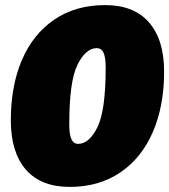

<svg xmlns="http://www.w3.org/2000/svg" viewBox="-20 -727 664 754"><path d="M393 -707Q506 -707 565.2 -639Q624.5 -571 624.5 -445.5Q624.5 -311.5 580.5 -209.2Q536.5 -107 452.8 -50Q369 7 254 7Q140.5 7 81.5 -61Q22.5 -129 22.5 -254.5Q22.5 -389.5 66 -491.2Q109.5 -593 193.2 -650Q277 -707 393 -707ZM360 -538Q317 -538 284.5 -473.2Q252 -408.5 252 -238.5Q252 -198.5 260.5 -180.2Q269 -162 287 -162Q330 -162 362.5 -227.2Q395 -292.5 395 -461.5Q395 -502.5 386.5 -520.2Q378 -538 360 -538Z"/></svg>

Font: Argentum Sans Black
Style: Italic
Weight: 900
Italic angle: -11°
Designer: Julieta Ulanovsky (font), Cristiano Sobral (main changes and remaster)
Foundry: Julieta Ulanovsky (font), Cristiano Sobral (main changes and remaster)
Version: Version 2.007;June 15, 2022;FontCreator 14.0.0.2814 64-bit; 